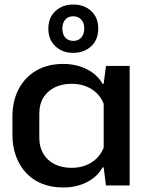

<svg xmlns="http://www.w3.org/2000/svg" viewBox="-20 -821 647 850"><path d="M260 9Q208 9 166.5 -7.5Q125 -24 96 -55Q67 -86 51 -129Q35 -172 35 -224V-304Q35 -374 62.5 -426.5Q90 -479 140.5 -508.5Q191 -538 260 -538Q318 -538 364.5 -514.5Q411 -491 434 -450H439L449 -529H554V0H449L439 -80H434Q411 -38 364.5 -14.5Q318 9 260 9ZM297 -78Q347 -78 384.5 -101.5Q422 -125 439 -167V-362Q422 -404 384.5 -427Q347 -450 297 -450Q254 -450 222 -434Q190 -418 172 -389Q154 -360 154 -318V-211Q154 -170 172 -140Q190 -110 222 -94Q254 -78 297 -78ZM304 -587Q256 -587 225 -616.5Q194 -646 194 -694Q194 -728 208.5 -751.5Q223 -775 248 -788Q273 -801 304 -801Q353 -801 384 -772Q415 -743 415 -695Q415 -645 383.5 -616Q352 -587 304 -587ZM305 -640Q327 -640 340 -655Q353 -670 353 -695Q353 -720 339.5 -734.5Q326 -749 304 -749Q282 -749 269 -734Q256 -719 256 -695Q256 -669 269 -654.5Q282 -640 305 -640Z"/></svg>

Font: Hubot Sans Condensed ExtraLight Medium
Style: Regular
Weight: 500
Version: Version 2.000